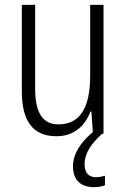

<svg xmlns="http://www.w3.org/2000/svg" viewBox="-20 -552 521 792"><path d="M329 126C329 82 353 44 401 0H407V-532H352V-240C352 -104 308 -39 221 -39C158 -39 125 -84 125 -186V-532H70V-176C70 -55 114 10 213 10C287 10 332 -35 353 -92H357L363 -7C313 34 281 83 281 134C281 190 312 220 368 220C386 220 402 217 413 212V173C405 175 391 179 376 179C345 179 329 160 329 126Z"/></svg>

Font: Noto Sans Gujarati Condensed Light
Style: Regular
Weight: 300
Width: 3
Designer: Jelle Bosma - Monotype Design Team, Universal Thirst
Foundry: Monotype Imaging Inc.
Version: Version 2.106